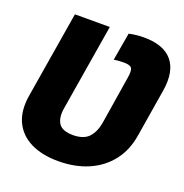

<svg xmlns="http://www.w3.org/2000/svg" viewBox="-133 -856 943 985"><g transform="rotate(20 338.5 -363.5)"><path d="M289.1 9.8Q200.7 9.8 138.7 -21Q76.7 -51.8 49.1 -110.8Q21.5 -169.9 35.2 -253.9L113.3 -727.5H303.7L225.6 -253.9Q217.3 -202.1 236.6 -172.1Q255.9 -142.1 315.4 -141.6Q374 -142.1 401.4 -172.1Q428.7 -202.1 437.5 -253.9L479.5 -516.6Q485.8 -554.2 477.5 -567.6Q469.2 -581.1 432.6 -581.1Q421.4 -581.1 408.9 -580.1Q396.5 -579.1 379.9 -577.1L406.2 -728.5Q429.7 -733.4 449.2 -735.4Q468.8 -737.3 487.3 -737.3Q595.2 -737.3 642.6 -680.7Q689.9 -624 672.9 -516.6L629.9 -253.9Q616.7 -170.4 570.6 -111.3Q524.4 -52.2 452.4 -21.2Q380.4 9.8 289.1 9.8Z"/></g></svg>

Font: Inter Tight Black
Style: Italic
Weight: 900
Italic angle: -9.39999°
Designer: Rasmus Andersson
Foundry: rsms
Version: Version 3.004; ttfautohint (v1.8.4.7-5d5b)